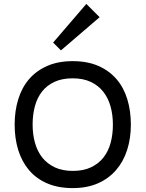

<svg xmlns="http://www.w3.org/2000/svg" viewBox="-20 -953 745 983"><path d="M490 -865 292 -695 252 -735 422 -933ZM650 -315Q650 -245 631 -185.5Q612 -126 574.5 -82.5Q537 -39 481.5 -14.5Q426 10 352 10Q278 10 222 -14Q166 -38 129 -81.5Q92 -125 73.5 -184.5Q55 -244 55 -315Q55 -385 73.5 -445Q92 -505 129 -548Q166 -591 222 -615.5Q278 -640 352 -640Q427 -640 482.5 -616Q538 -592 575.5 -549Q613 -506 631.5 -446Q650 -386 650 -315ZM558 -315Q558 -365 546 -408Q534 -451 509 -483Q484 -515 445 -533.5Q406 -552 352 -552Q298 -552 259 -534Q220 -516 195 -484Q170 -452 158.5 -408.5Q147 -365 147 -315Q147 -265 159 -222Q171 -179 196 -147Q221 -115 260 -96.5Q299 -78 353 -78Q407 -78 446 -96.5Q485 -115 510 -147Q535 -179 546.5 -222Q558 -265 558 -315Z"/></svg>

Font: TypoPRO Sinkin Sans
Style: 400 Regular
Weight: 400
Designer: Keith Bates
Foundry: K-Type
Version: Sinkin Sans (version 1.0)  by Keith Bates   •   © 2014   www